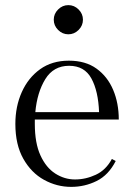

<svg xmlns="http://www.w3.org/2000/svg" viewBox="-20 -720 534 750"><path d="M444 -253H116V-236Q116 -161 138 -113Q160 -65 196 -42Q232 -19 273 -19Q315 -19 354.5 -37.5Q394 -56 417 -99L432 -91Q404 -36 357.5 -13Q311 10 258 10Q202 10 152 -17.5Q102 -45 71 -100Q40 -155 40 -236Q40 -304 65 -360Q90 -416 136.5 -449.5Q183 -483 249 -483Q314 -483 357 -452Q400 -421 422 -369Q444 -317 444 -253ZM250 -463Q189 -463 157 -411Q125 -359 118 -282H367Q364 -364 337 -413.5Q310 -463 250 -463ZM190 -643Q190 -666 207 -683Q224 -700 247 -700Q270 -700 287 -683Q304 -666 304 -643Q304 -620 287 -603Q270 -586 247 -586Q224 -586 207 -603Q190 -620 190 -643Z"/></svg>

Font: Gilda Display
Style: Regular
Weight: 400
Designer: Eduardo Rodriguez Tunni
Foundry: Eduardo Rodriguez Tunni
Version: Version 1.002; ttfautohint (v1.8.4.7-5d5b);gftools[0.9.22]